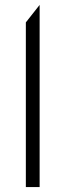

<svg xmlns="http://www.w3.org/2000/svg" viewBox="-20 -760 266 780"><path d="M85 0V-669L141 -740V0Z"/></svg>

Font: Geologica-Sharp
Style: Regular
Weight: 100
Designer: Sindre Bremnes, Frode Helland
Foundry: Monokrom Skriftforlag AS
Version: Version 1.010;gftools[0.9.28]